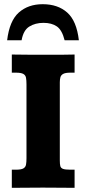

<svg xmlns="http://www.w3.org/2000/svg" viewBox="-20 -900 412 920"><path d="M36.6 0V-86.9H56.2Q81.5 -86.9 92 -93Q102.5 -99.1 104.7 -111.3Q106.9 -123.5 106.9 -141.6V-495.6Q106.9 -514.6 104.7 -527.1Q102.5 -539.6 91.8 -545.7Q81.1 -551.8 56.2 -551.8H36.6V-638.7Q80.6 -638.2 110.6 -637.9Q140.6 -637.7 168.9 -637.7Q208 -637.7 236.1 -637.7Q264.2 -637.7 287.8 -637.9Q311.5 -638.2 337.4 -638.7V-551.8H316.9Q293.9 -551.8 283.2 -546.1Q272.5 -540.5 269.5 -530Q266.6 -519.5 266.6 -505.4V-131.3Q266.6 -113.8 269 -104.2Q271.5 -94.7 282 -90.8Q292.5 -86.9 316.9 -86.9H337.4V0Q301.3 0 267.3 -0.5Q233.4 -1 185.1 -1Q140.1 -1 105.7 -0.5Q71.3 0 36.6 0ZM184.6 -879.9Q257.3 -879.9 302.2 -839.8Q347.2 -799.8 357.9 -707H289.6Q277.3 -756.3 252.4 -773.4Q227.5 -790.5 188.5 -790.5Q148.9 -790.5 120.4 -772.7Q91.8 -754.9 83.5 -707H14.2Q25.4 -800.3 70.3 -840.1Q115.2 -879.9 184.6 -879.9Z"/></svg>

Font: Kameron
Style: Bold
Weight: 700
Designer: Vernon Adams
Foundry: Vernon Adams
Version: Version 1.100